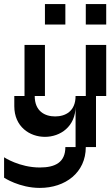

<svg xmlns="http://www.w3.org/2000/svg" viewBox="-20 -720 540 940"><path d="M400 -250H350C350 -175 300 -150 250 -150C200 -150 150 -175 150 -250H200V-500H100V-250H50V-200C50 -100 125 -50 200 -50C275 -50 350 -100 350 -200V0H300C300 75 250 100 175 100C75 100 0 50 0 50V150C0 150 75 200 175 200C300 200 400 125 400 0H450V-250H500V-500H400ZM200 -600H300V-700H200ZM400 -600H500V-700H400Z"/></svg>

Font: LS-VG5000 Shifted
Style: Regular
Weight: 400
Designer: Justin Bihan, 2021
Foundry: Justin Bihan, 2021
Version: Version 1.000;Glyphs 3.1.2 (3151)